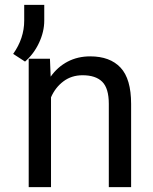

<svg xmlns="http://www.w3.org/2000/svg" viewBox="-20 -770 630 790"><path d="M162.1 -750V-685.5Q162.1 -639.6 140.6 -593.8Q119.1 -547.9 83 -516.6L34.2 -548.3Q79.6 -612.3 79.6 -685.1V-750ZM189.9 0H98.1V-528.3H185.5L188.5 -454.6Q216.8 -494.6 258.3 -516.4Q299.8 -538.1 351.1 -538.1Q432.6 -538.1 476.1 -491.7Q519.5 -445.3 519.5 -342.3V0H427.7V-342.8Q427.7 -406.7 400.6 -433.6Q373.5 -460.4 319.8 -460.4Q274.4 -460.4 241 -435.3Q207.5 -410.2 189.9 -369.6Z"/></svg>

Font: Bert Sans Medium
Style: Regular
Weight: 500
Designer: Christian Robertson, Adam Twardoch, & Cristiano Sobral
Foundry: Google
Version: Version 12.135;January 10, 2020;FontCreator 12.0.0.2547 64-b